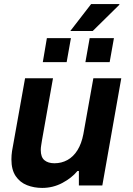

<svg xmlns="http://www.w3.org/2000/svg" viewBox="-20 -910 651 942"><path d="M187 12Q147 12 112.5 -1.5Q78 -15 57 -46Q36 -77 36 -128Q36 -148 39 -168.5Q42 -189 47 -213L103 -526H240L186 -222Q184 -208 182 -196.5Q180 -185 180 -174Q180 -139 198 -124Q216 -109 247 -109Q282 -109 311 -125Q340 -141 360 -173Q380 -205 389 -252L438 -526H575L482 0H367V-71H360Q332 -37 286 -12.5Q240 12 187 12ZM399 -605 420 -723H539L518 -605ZM190 -605 210 -723H328L307 -605ZM325 -758 427 -890H565L566 -887L435 -758Z"/></svg>

Font: Archivo VF Beta
Style: Italic
Weight: 400
Italic angle: -10°
Designer: Hector Gatti
Foundry: Omnibus-Type
Version: Version 1.002